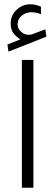

<svg xmlns="http://www.w3.org/2000/svg" viewBox="-20 -875 257 895"><path d="M74.7 -691.4Q56.6 -702.6 43.2 -719.7Q29.8 -736.8 29.8 -764.6Q29.8 -804.7 57.9 -829.8Q85.9 -855 120.6 -855Q146.5 -855 170.9 -843.8L171.4 -808.6Q159.2 -814 147.7 -815.9Q136.2 -817.9 125 -817.9Q101.1 -817.9 81.5 -802.2Q62 -786.6 62 -761.2Q62 -740.2 80.3 -725.1Q98.6 -710 122.1 -713.4Q124.5 -713.4 127 -714.4Q129.4 -715.3 131.3 -715.8L191.4 -738.3L196.3 -704.1L19.5 -634.3L14.6 -667.5ZM135.7 -595.7V0H82V-595.7Z"/></svg>

Font: Vazirmatn RD UI ExtraLight
Style: Regular
Weight: 200
Designer: Saber Rastikerdar
Foundry: Saber Rastikerdar
Version: Version 33.003